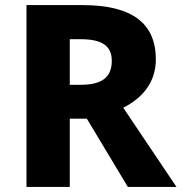

<svg xmlns="http://www.w3.org/2000/svg" viewBox="-20 -734 713 754"><path d="M304 -714H84V0H254V-268H321L482 0H673L464 -311C537 -348 592 -408 592 -501C592 -643 498 -714 304 -714ZM297 -580C382 -580 419 -553 419 -495C419 -429 378 -401 297 -401H254V-580Z"/></svg>

Font: Noto Sans Ethiopic ExtraBold
Style: Regular
Weight: 800
Designer: Monotype Design Team
Foundry: Monotype Imaging Inc.
Version: Version 2.102